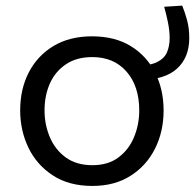

<svg xmlns="http://www.w3.org/2000/svg" viewBox="-20 -634 676 666"><path d="M300.5 11Q219 11 163 -25.8Q107 -62.5 78.5 -122Q50 -181.5 50 -251Q50 -325.5 80.2 -383.5Q110.5 -441.5 166.2 -474.8Q222 -508 299 -508Q378.5 -508 433.8 -474Q489 -440 518.2 -381.8Q547.5 -323.5 547.5 -251Q547.5 -177.5 517.5 -118Q487.5 -58.5 432.2 -23.8Q377 11 300.5 11ZM300.5 -61Q355 -61 391 -88Q427 -115 445 -158.5Q463 -202 463 -251Q463 -335 419 -385.5Q375 -436 300 -436Q246 -436 209 -411.2Q172 -386.5 153.2 -344.8Q134.5 -303 134.5 -251Q134.5 -202 152.8 -158.5Q171 -115 208 -88Q245 -61 300.5 -61ZM466.5 -357 450 -406Q500 -406 525.2 -418.8Q550.5 -431.5 559.5 -453.2Q568.5 -475 568.5 -502Q568.5 -527.5 562.5 -556.8Q556.5 -586 549.5 -610.5L612 -614.5Q621.5 -591.5 629 -563.8Q636.5 -536 636.5 -502Q636.5 -434.5 593.8 -395.8Q551 -357 466.5 -357Z"/></svg>

Font: Heraclito
Style: Regular
Weight: 400
Designer: Kostas Bartsokas (font) & Cristiano Sobral (main changes)
Foundry: Kostas Bartsokas (font) & Cristiano Sobral (main changes)
Version: Version 1.00;July 8, 2020;FontCreator 13.0.0.2655 64-bit